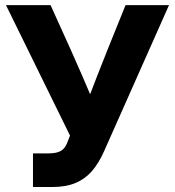

<svg xmlns="http://www.w3.org/2000/svg" viewBox="-20 -748 700 768"><path d="M111.9 -134.4H170.2Q194.8 -134.4 210.1 -138.9Q225.3 -143.5 234.1 -152.8Q243 -162.1 249.1 -177.8L260.1 -205.6L3.9 -727.5H182.3L262.5 -550Q303.6 -459.2 368.8 -304.7H315Q373.5 -458.1 410.5 -550L482.2 -727.5H656L396.2 -142.8Q374.2 -93.6 347 -62.6Q319.7 -31.7 281.5 -15.9Q243.4 0 190.1 0H111.9Z"/></svg>

Font: Intratopia Thin
Style: Regular
Weight: 100
Designer: Rasmus Andersson
Foundry: rsms
Version: Version 3.000;Glyphs 3.2.3 (3260)